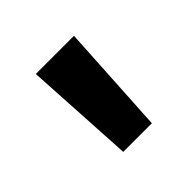

<svg xmlns="http://www.w3.org/2000/svg" viewBox="-82 -854 427 427"><g transform="rotate(-45 132.0 -640.0)"><path d="M72 -770H192L177 -510H87Z"/></g></svg>

Font: Mplus 1p Medium
Style: Regular
Weight: 500
Version: Version 1.061